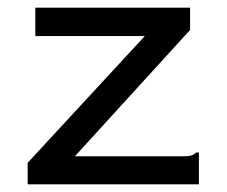

<svg xmlns="http://www.w3.org/2000/svg" viewBox="-20 -480 590 500"><path d="M52 -56 357 -386H72V-460H475V-402L175 -73H454Q470 -73 477.5 -75Q485 -77 491 -83H498V0H52Z"/></svg>

Font: Inconsolata SemiExpanded Medium
Style: Regular
Weight: 500
Width: 6
Monospace: yes
Designer: Raph Levien, Cyreal, Brenton Simpson
Foundry: Raph Levien, Cyreal, Google
Version: Version 3.001; ttfautohint (v1.8.2.53-6de2)